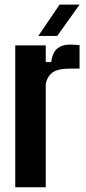

<svg xmlns="http://www.w3.org/2000/svg" viewBox="-20 -792 365 812"><path d="M44.5 0V-600H173.5V-529.5H196.5Q202 -571 222.8 -587.2Q243.5 -603.5 276 -603.5Q288 -603.5 299.2 -602.5Q310.5 -601.5 316.5 -601V-502H278Q224 -502 201.8 -485Q179.5 -468 173.5 -437V0ZM142 -640 232 -772.5H316.5L222 -640Z"/></svg>

Font: Big Shoulders Display Thin ExtraBold
Style: Regular
Weight: 800
Version: Version 2.002